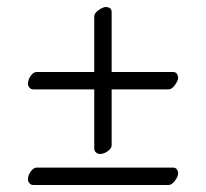

<svg xmlns="http://www.w3.org/2000/svg" viewBox="-20 -567 590 550"><path d="M299.8 -360.8H476.1Q482.9 -360.8 486.6 -355.7Q490.2 -350.6 490.2 -344.2Q490.2 -335.9 481.2 -323.5Q472.2 -311 462.9 -311H299.8V-150.9Q299.8 -142.1 288.8 -134Q277.8 -126 266.1 -126Q259.8 -126 254.9 -130.4Q250 -134.8 250 -141.1V-311H75.2Q68.8 -311 64.5 -315.9Q60.1 -320.8 60.1 -327.1Q60.1 -338.9 68.1 -349.9Q76.2 -360.8 85 -360.8H250V-520Q250 -529.3 262.5 -538.1Q274.9 -546.9 283.2 -546.9Q290 -546.9 294.9 -543.5Q299.8 -540 299.8 -533.2ZM490.2 -69.8Q490.2 -61.5 481.2 -49.3Q472.2 -37.1 462.9 -37.1H75.2Q68.8 -37.1 64.5 -42Q60.1 -46.9 60.1 -53.2Q60.1 -64.9 68.1 -75.9Q76.2 -86.9 85 -86.9H476.1Q482.9 -86.9 486.6 -81.8Q490.2 -76.7 490.2 -69.8Z"/></svg>

Font: Common Serif
Style: Regular
Weight: 400
Designer: Philipp H. Poll, Khaled Hosny
Foundry: Stefan Peev, Context Ltd.
Version: Version 1.026